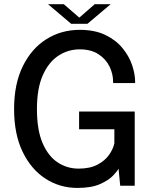

<svg xmlns="http://www.w3.org/2000/svg" viewBox="-20 -890 735 920"><path d="M351 10.5Q266.5 10.5 197.8 -34Q129 -78.5 88.2 -163Q47.5 -247.5 47.5 -367.5Q47.5 -487.5 89.2 -572.5Q131 -657.5 202.2 -702.2Q273.5 -747 362 -747Q434 -747 484.8 -722.5Q535.5 -698 567 -659.5Q598.5 -621 613 -578Q627.5 -535 627.5 -498V-492H522V-498Q522 -535.5 504.8 -571.2Q487.5 -607 451.8 -630.2Q416 -653.5 362 -653.5Q306.5 -653.5 260 -623.2Q213.5 -593 185.2 -529.8Q157 -466.5 157 -367.5Q157 -267 184.2 -204Q211.5 -141 256.8 -111.5Q302 -82 356.5 -82Q411 -82 447 -101Q483 -120 502.5 -147.8Q522 -175.5 528 -203V-270.5H359V-355.5H625.5V0H556L548 -82Q543 -71 522 -48.8Q501 -26.5 459.5 -8Q418 10.5 351 10.5ZM210 -870H285.5L360 -805.5L434 -870H510.5L399 -776H321Z"/></svg>

Font: Epilogue Medium
Style: Regular
Weight: 500
Designer: Tyler Finck
Foundry: Etcetera Type Co
Version: Version 2.111; ttfautohint (v1.8.3)